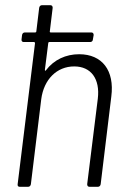

<svg xmlns="http://www.w3.org/2000/svg" viewBox="-20 -720 495 740"><path d="M285 -511C234 -511 188 -490 157 -449C155 -446 153 -447 153 -451L166 -554C166 -556 168 -558 170 -558H328C333 -558 338 -562 338 -568L341 -585C341 -591 338 -595 332 -595H175C173 -595 171 -597 172 -599L183 -690C183 -696 180 -700 174 -700H142C136 -700 132 -696 131 -690L120 -599C120 -597 118 -595 116 -595H76C70 -595 66 -591 65 -585L63 -568C62 -562 66 -558 71 -558H111C113 -558 115 -556 115 -554L48 -10C47 -4 50 0 56 0H88C94 0 98 -4 99 -10L139 -338C149 -414 199 -464 266 -464C331 -464 366 -416 357 -340L316 -10C316 -4 319 0 325 0H357C363 0 367 -4 368 -10L409 -348C422 -448 374 -511 285 -511Z"/></svg>

Font: Barlow Semi Condensed Light
Style: Italic
Weight: 300
Width: 4
Italic angle: -7°
Designer: Jeremy Tribby
Foundry: Tribby Type
Version: Version 1.422;hotconv 1.0.109;makeotfexe 2.5.65596